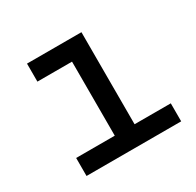

<svg xmlns="http://www.w3.org/2000/svg" viewBox="-125 -690 849 831"><g transform="rotate(-30 300.0 -275.0)"><path d="M83 0V-90H276V-460H103V-550H375V-90H556V0Z"/></g></svg>

Font: JetBrains Mono NL Medium
Style: Regular
Weight: 500
Monospace: yes
Designer: Philipp Nurullin, Konstantin Bulenkov
Foundry: JetBrains
Version: Version 2.305; ttfautohint (v1.8.4.7-5d5b)